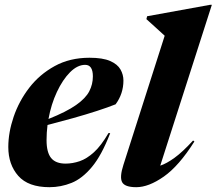

<svg xmlns="http://www.w3.org/2000/svg" viewBox="-20 -765 900 798"><path d="M438 -211.5Q402.5 -119.5 362 -71Q321.5 -22.5 277.2 -4.8Q233 13 185.5 13Q97.5 13 56 -34Q14.5 -81 14.5 -154Q14.5 -214 36.5 -279Q58.5 -344 101.2 -399.8Q144 -455.5 207 -490.2Q270 -525 352 -525Q407 -525 437.8 -511.5Q468.5 -498 480.8 -476.2Q493 -454.5 493 -430.5Q493 -375.5 460.5 -331.5Q429.5 -319 383.2 -304Q337 -289 283.5 -274Q230 -259 177.5 -245.5Q173.5 -213.5 173.5 -182.5Q173.5 -131.5 192.5 -108.2Q211.5 -85 252.5 -85Q281.5 -85 311 -95Q340.5 -105 370.5 -132.2Q400.5 -159.5 431 -212ZM334 -495.5Q302 -495.5 271.2 -464.8Q240.5 -434 216.5 -382.8Q192.5 -331.5 181.5 -270.5Q256.5 -300.5 296.2 -328.5Q336 -356.5 351 -385.5Q366 -414.5 366 -447.5Q366 -495.5 334 -495.5Z M664.5 -616.5Q651 -629 630.5 -647.5Q610 -666 588.5 -685.5L591.5 -697.5L853 -745H860.5L646 -76.5Q672 -85 705.2 -109Q738.5 -133 782.5 -181L788 -177Q724 -75.5 661 -31.2Q598 13 546.5 13Q498.5 13 487.5 -8Q476.5 -29 493 -80Z"/></svg>

Font: Newsreader Display
Style: Bold Italic
Weight: 700
Italic angle: -17°
Designer: Hugues Gentile
Foundry: Production Type
Version: Version 1.001